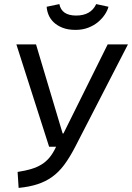

<svg xmlns="http://www.w3.org/2000/svg" viewBox="-20 -906 645 938"><path d="M346 -186Q320 -136 293.5 -100.5Q267 -65 235 -42Q203 -19 163 -6Q123 7 71 12L66 -66Q105 -72 133 -80.5Q161 -89 183 -102.5Q205 -116 222 -136.5Q239 -157 254 -189H220L60 -689H156L286 -254H290L506 -689H605ZM349 -760Q312 -760 285.5 -770.5Q259 -781 242 -797.5Q225 -814 217 -834Q209 -854 208 -873L270 -886Q281 -830 352 -830Q424 -830 450 -886L510 -873Q505 -854 491.5 -834Q478 -814 458 -797.5Q438 -781 410.5 -770.5Q383 -760 349 -760Z"/></svg>

Font: Yekcdsyqcyvpieeyorgstswgcgt
Style: Regular
Weight: 400
Italic angle: -8°
Designer: Carrois Corporate & Edenspiekermann
Foundry: Carrois Corporate GbR & Edenspiekermann AG
Version: Version 2.001